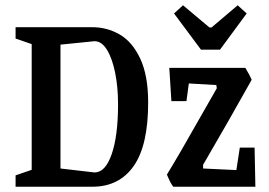

<svg xmlns="http://www.w3.org/2000/svg" viewBox="-20 -707 1018 727"><path d="M39 -43 100 -64V-540L39 -561V-604H330Q385 -604 433 -576.5Q481 -549 511 -485Q541 -421 541 -319Q541 -156 486 -78Q431 0 330 0H39ZM427 -312Q427 -377 416 -431.5Q405 -486 385 -518.5Q365 -551 338 -551L209 -538V-69L338 -54Q379 -54 403 -123.5Q427 -193 427 -312ZM612 -46Q661 -126 733 -254L801 -373L799 -385L695 -391L686 -324H629L621 -450H909Q926 -422 933 -405Q842 -242 749 -83V-69L875 -63L888 -148H944L947 0H636Q626 -12 612 -46ZM639 -656 673 -687 773 -603H781L880 -687L914 -656L813 -519H741Z"/></svg>

Font: Grenze Medium
Style: Regular
Weight: 500
Designer: Renata Polastri
Foundry: Omnibus-Type
Version: Version 1.002; ttfautohint (v1.8)